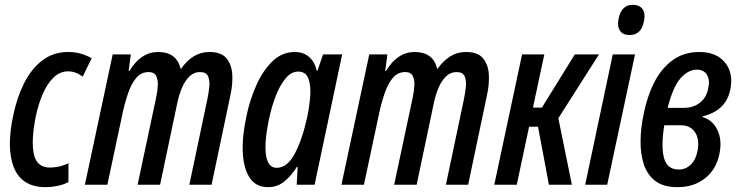

<svg xmlns="http://www.w3.org/2000/svg" viewBox="-20 -764 3050 794"><path d="M169 10Q71 10 38 -70Q5 -150 35 -288Q50 -361 80 -420.5Q110 -480 155.5 -514.5Q201 -549 262 -549Q315 -549 359 -523L322 -447Q293 -469 262 -469Q228 -469 202 -444Q176 -419 157.5 -377Q139 -335 128 -283Q108 -182 120 -126.5Q132 -71 187 -71Q200 -71 220 -74.5Q240 -78 263 -89V-11Q242 0 216.5 5Q191 10 169 10Z M331 0 446 -539H521L512 -470H515Q562 -549 634 -549Q710 -549 727 -480H729Q752 -513 781 -531Q810 -549 846 -549Q895 -549 916.5 -523Q938 -497 940.5 -456.5Q943 -416 933 -371L855 0H763L838 -356Q843 -380 845.5 -405.5Q848 -431 840.5 -448.5Q833 -466 807 -466Q782 -466 763.5 -448Q745 -430 733 -402Q721 -374 714 -342L642 0H549L626 -362Q631 -386 632.5 -409.5Q634 -433 626 -449.5Q618 -466 595 -466Q564 -466 544 -442.5Q524 -419 510.5 -380.5Q497 -342 487 -296L424 0Z M1089 10Q1038 10 1012.5 -29Q987 -68 984 -134Q981 -200 999 -283Q1013 -351 1040 -411.5Q1067 -472 1106.5 -510.5Q1146 -549 1200 -549Q1233 -549 1256.5 -530Q1280 -511 1290 -472H1293L1316 -539H1395L1281 0H1207L1211 -74H1208Q1183 -35 1154.5 -12.5Q1126 10 1089 10ZM1124 -70Q1168 -70 1199 -128.5Q1230 -187 1250 -278Q1260 -325 1263 -368.5Q1266 -412 1255 -440Q1244 -468 1213 -468Q1185 -468 1162 -441Q1139 -414 1121.5 -370Q1104 -326 1093 -274Q1072 -175 1080 -122.5Q1088 -70 1124 -70Z M1392 0 1507 -539H1582L1573 -470H1576Q1623 -549 1695 -549Q1771 -549 1788 -480H1790Q1813 -513 1842 -531Q1871 -549 1907 -549Q1956 -549 1977.5 -523Q1999 -497 2001.5 -456.5Q2004 -416 1994 -371L1916 0H1824L1899 -356Q1904 -380 1906.5 -405.5Q1909 -431 1901.5 -448.5Q1894 -466 1868 -466Q1843 -466 1824.5 -448Q1806 -430 1794 -402Q1782 -374 1775 -342L1703 0H1610L1687 -362Q1692 -386 1693.5 -409.5Q1695 -433 1687 -449.5Q1679 -466 1656 -466Q1625 -466 1605 -442.5Q1585 -419 1571.5 -380.5Q1558 -342 1548 -296L1485 0Z M2024 0 2139 -539H2231L2184 -319H2221L2357 -539H2457L2289 -275L2345 0H2250L2205 -240H2168L2117 0Z M2584 -619Q2556 -619 2544 -637Q2532 -655 2538 -686Q2549 -744 2597 -744Q2625 -744 2637.5 -726Q2650 -708 2643 -676Q2632 -619 2584 -619ZM2400 0 2514 -539H2606L2491 0Z M2782 10Q2723 10 2689.5 -16Q2656 -42 2642 -86Q2628 -130 2629 -184Q2630 -238 2642 -293Q2656 -365 2685.5 -423Q2715 -481 2761.5 -515Q2808 -549 2872 -549Q2943 -549 2978.5 -505Q3014 -461 3000 -393Q2982 -306 2886 -283L2885 -280Q2927 -268 2947 -226Q2967 -184 2955 -127Q2942 -63 2895.5 -26.5Q2849 10 2782 10ZM2862 -476Q2826 -476 2794.5 -440.5Q2763 -405 2741 -318H2808Q2847 -318 2873.5 -338.5Q2900 -359 2908 -395Q2917 -430 2904.5 -453Q2892 -476 2862 -476ZM2787 -63Q2816 -63 2837 -83.5Q2858 -104 2865 -142Q2873 -189 2854 -217.5Q2835 -246 2795 -246H2727Q2713 -158 2726 -110.5Q2739 -63 2787 -63Z"/></svg>

Font: Noto Sans ExtraCondensed Medium
Style: Italic
Weight: 500
Width: 2
Italic angle: -12°
Designer: Monotype Design Team
Foundry: Monotype Imaging Inc.
Version: Version 2.013; ttfautohint (v1.8.4.7-5d5b)